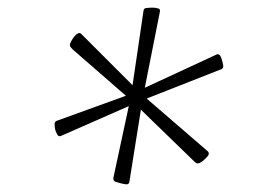

<svg xmlns="http://www.w3.org/2000/svg" viewBox="-20 -816 725 503"><path d="M356 -788Q357 -795 364 -795Q372 -796 379.5 -796Q387 -796 394 -794Q400 -793 399 -786L354 -559L319 -340Q318 -333 311 -333Q303 -334 295.5 -336Q288 -338 282 -340Q276 -343 277 -350L323 -564ZM140 -460Q133 -457 130 -464Q126 -470 124.5 -477Q123 -484 123 -491Q123 -498 130 -500L329 -572L547 -673Q552 -676 557 -670Q560 -664 562 -657Q564 -650 565 -643Q565 -636 558 -634L347 -551ZM171 -686Q166 -691 164 -694Q162 -697 164 -702.5Q166 -708 172 -717Q174 -720 177 -723Q180 -726 182 -727Q188 -732 193 -727L349 -571L525 -419Q529 -414 525 -408Q520 -402 514.5 -397Q509 -392 503 -389Q496 -386 491 -391L326 -551Z"/></svg>

Font: Hahmlet ExtraLight
Style: Regular
Weight: 250
Designer: Minjoo Ham & Mark Frömberg
Foundry: hypertype
Version: Version 1.002